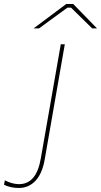

<svg xmlns="http://www.w3.org/2000/svg" viewBox="-104 -740 502 954"><path d="M-84 178 -80 156Q-63 165 -44.5 170Q-26 175 -10 175Q34 175 61 143Q88 111 99 46L198 -520H218L118 53Q106 122 72.5 158Q39 194 -11 194Q-30 194 -49 190Q-68 186 -84 178ZM354 -599 249 -702H231L90 -599H63L225 -720H260L378 -599Z"/></svg>

Font: Fixel Italic Variable 20240409 Display Thin
Style: Italic
Weight: 100
Italic angle: -10°
Designer: AlfaBravo + MacPaw
Foundry: Kyrylo Tkachov, Marchela Mozhyna, Serhii Makarenko, Maria Weinstein, Zakhar Kryvoshyya
Version: Version 1.211;Glyphs 3.2 (3225)